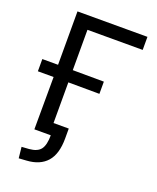

<svg xmlns="http://www.w3.org/2000/svg" viewBox="-161 -800 883 1078"><g transform="rotate(20 281.0 -261.0)"><path d="M84 183 77 117 121 114Q170 110 189.5 84Q209 58 209 0H111L112 -313H18V-386H112V-705H530V-627H200V-386L386 -385V-312L200 -313V-70H291V-11Q291 82 250 128.5Q209 175 130 180Z"/></g></svg>

Font: Nunito Sans 7pt SemiCondensed
Style: Regular
Weight: 400
Width: 4
Designer: Vernon Adams
Foundry: Vernon Adams
Version: Version 3.101;gftools[0.9.27]